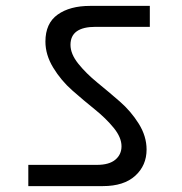

<svg xmlns="http://www.w3.org/2000/svg" viewBox="-20 -692 616 651"><path d="M76 -61V-133H309Q350 -133 371 -150.5Q392 -168 392 -196Q392 -226 365.5 -258.5Q339 -291 301 -321.5Q263 -352 225 -385.5Q187 -419 160.5 -462.5Q134 -506 134 -551Q134 -613 175.5 -642.5Q217 -672 285 -672H488V-601H304Q219 -601 219 -540Q219 -509 245.5 -476Q272 -443 310 -412Q348 -381 386 -348Q424 -315 450.5 -272.5Q477 -230 477 -185Q477 -131 438.5 -96Q400 -61 329 -61Z"/></svg>

Font: SVN-Poppins
Style: Regular
Weight: 400
Designer: Ninad Kale (Devanagari), Jonny Pinhorn (Latin)
Foundry: Indian Type Foundry
Version: Version 3.002 2017